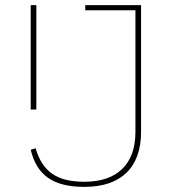

<svg xmlns="http://www.w3.org/2000/svg" viewBox="-20 -718 671 750"><path d="M313 -698V-678H509V-202C509 -77 438 -8 310 -8C201 -8 146 -48 119 -139L100 -133C124 -33 188 12 310 12C453 12 531 -64 531 -202V-698ZM100 -290H122V-698H100Z"/></svg>

Font: IBM Plex Sans Thai Looped Thin
Style: Regular
Weight: 100
Designer: Mike Abbink, Paul van der Laan, Pieter van Rosmalen, Ben Mitchell, Mark Frömberg
Foundry: Bold Monday
Version: Version 1.1